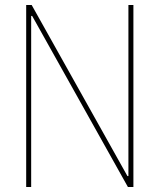

<svg xmlns="http://www.w3.org/2000/svg" viewBox="-20 -750 640 770"><path d="M85 0V-730H107L491 -44H495V-730H515V0H493L109 -686H105V0Z"/></svg>

Font: M PLUS Code Latin Expanded Thin
Style: Regular
Weight: 250
Width: 7
Designer: Coji Morishita
Foundry: UNDERFOREST DESIGN
Version: Version 1.002; ttfautohint (v1.8.3)